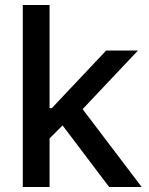

<svg xmlns="http://www.w3.org/2000/svg" viewBox="-20 -747 596 767"><path d="M178 -727V-315H187L404 -545H531L310 -311L546 0H416L230 -246L178 -194V0H71V-727Z"/></svg>

Font: Sinter Medium
Style: Regular
Weight: 500
Foundry: Adobe & rsms
Version: Version 1.000